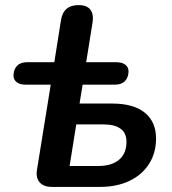

<svg xmlns="http://www.w3.org/2000/svg" viewBox="-20 -733 674 753"><path d="M372 0H183Q151 0 135.5 -18Q120 -36 125 -67L179 -401H80Q57 -401 44.5 -411.5Q32 -422 33 -439Q34 -462 47.5 -475.5Q61 -489 86 -489H193L219 -653Q228 -713 288 -713Q321 -713 334.5 -695Q348 -677 343 -645L318 -489H436Q460 -489 472.5 -478.5Q485 -468 484 -451Q483 -428 469.5 -414.5Q456 -401 431 -401H304L292 -327H418Q504 -327 548 -291Q592 -255 592 -190Q592 -133 564.5 -90Q537 -47 487.5 -23.5Q438 0 372 0ZM279 -245 253 -82H365Q418 -82 447 -106.5Q476 -131 476 -177Q476 -212 452.5 -228.5Q429 -245 387 -245Z"/></svg>

Font: Nunito Variable Extra Light
Style: Italic
Weight: 200
Italic angle: -9°
Designer: Vernon Adams
Foundry: Vernon Adams
Version: Version 3.602